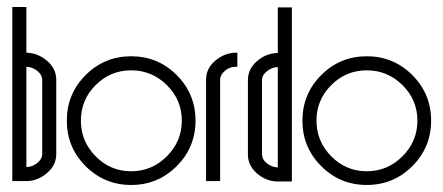

<svg xmlns="http://www.w3.org/2000/svg" viewBox="-20 -512 1261 546"><path d="M100 -74V-285Q100 -299 86.5 -310Q73 -321 57 -322H55V-37H58Q73 -38 86.5 -49Q100 -60 100 -74ZM59 -362Q90 -360 115 -338Q140 -316 140 -285V-74Q140 -43 115 -21Q90 1 59 3H15V-492H55V-362Z M252 -67.5Q294 -25 353 -25Q412 -25 454.5 -67.5Q497 -110 497 -169Q497 -228 454.5 -270Q412 -312 353 -312Q294 -312 252 -270Q210 -228 210 -169Q210 -110 252 -67.5ZM223.5 -298.5Q277 -352 353 -352Q429 -352 482.5 -298.5Q536 -245 536 -169Q536 -93 482.5 -39.5Q429 14 353 14Q277 14 223.5 -39.5Q170 -93 170 -169Q170 -245 223.5 -298.5Z M566 -285Q566 -317 591 -338.5Q616 -360 646 -362H655V-322H648Q633 -322 619.5 -310.5Q606 -299 606 -285V3H566Z M725 -73Q725 -59 738.5 -48Q752 -37 768 -36H770V-321H767Q752 -320 738.5 -309Q725 -298 725 -284ZM810 -491V4H774H765Q734 2 709.5 -20Q685 -42 685 -73V-284Q685 -315 709.5 -337Q734 -359 765 -361H770V-491Z M922 -67.5Q964 -25 1023 -25Q1082 -25 1124.5 -67.5Q1167 -110 1167 -169Q1167 -228 1124.5 -270Q1082 -312 1023 -312Q964 -312 922 -270Q880 -228 880 -169Q880 -110 922 -67.5ZM893.5 -298.5Q947 -352 1023 -352Q1099 -352 1152.5 -298.5Q1206 -245 1206 -169Q1206 -93 1152.5 -39.5Q1099 14 1023 14Q947 14 893.5 -39.5Q840 -93 840 -169Q840 -245 893.5 -298.5Z"/></svg>

Font: RIT Chingam
Style: Regular
Weight: 400
Version: Version 1.2.1